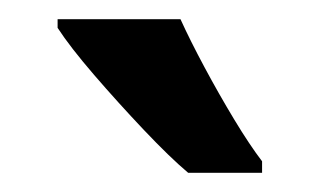

<svg xmlns="http://www.w3.org/2000/svg" viewBox="-20 -786 333 200"><path d="M168 -766Q178 -744 193 -716Q208 -688 224 -661.5Q240 -635 253 -618V-606H176Q157 -622 130 -650.5Q103 -679 78 -708Q53 -737 40 -757V-766Z"/></svg>

Font: Noto Sans Kannada ExtraCondensed SemiBold
Style: Regular
Weight: 600
Width: 2
Designer: Jelle Bosma - Monotype Design Team
Foundry: Monotype Imaging Inc.
Version: Version 2.005; ttfautohint (v1.8.4.7-5d5b)